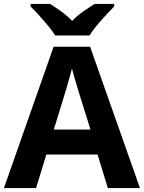

<svg xmlns="http://www.w3.org/2000/svg" viewBox="-20 -954 730 974"><path d="M527 0 475 -170H215L163 0H0L252 -717H437L690 0ZM439 -297 387 -463Q382 -480 374 -506Q366 -532 358 -559Q350 -586 345 -606Q340 -586 331.5 -556.5Q323 -527 315.5 -500.5Q308 -474 304 -463L253 -297ZM260 -774Q246 -797 223.5 -824Q201 -851 177.5 -877Q154 -903 135 -921V-934H234Q260 -918 290 -896.5Q320 -875 346 -848Q372 -875 403 -896.5Q434 -918 460 -934H559V-921Q541 -903 517 -877Q493 -851 470.5 -824Q448 -797 434 -774Z"/></svg>

Font: Noto IKEA Latin
Style: Bold
Weight: 700
Designer: Monotype Design Team
Foundry: Monotype Imaging Inc.
Version: Version 1.0